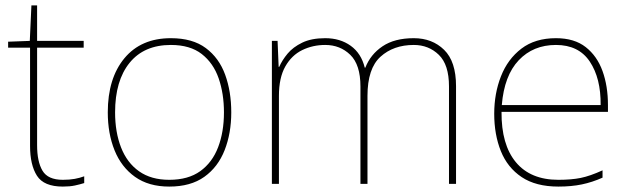

<svg xmlns="http://www.w3.org/2000/svg" viewBox="-20 -679 2326 709"><path d="M212 -15Q237 -15 256 -18.5Q275 -22 291 -28V-3Q275 2 256.5 6Q238 10 212 10Q142 10 116.5 -30Q91 -70 91 -140V-503H10V-525L90 -528L96 -659H117V-528H289V-503H117V-143Q117 -82 137 -48.5Q157 -15 212 -15Z M834 -264Q834 -187 809.5 -124.5Q785 -62 734.5 -26Q684 10 605 10Q529 10 478.5 -26Q428 -62 403 -124Q378 -186 378 -264Q378 -390 439.5 -464Q501 -538 611 -538Q691 -538 740 -501.5Q789 -465 811.5 -403Q834 -341 834 -264ZM405 -264Q405 -191 427 -134.5Q449 -78 493.5 -46.5Q538 -15 605 -15Q675 -15 719.5 -47Q764 -79 785.5 -135.5Q807 -192 807 -264Q807 -333 787.5 -389.5Q768 -446 725 -479.5Q682 -513 611 -513Q512 -513 458.5 -447Q405 -381 405 -264Z M1508 -538Q1576 -538 1620 -495Q1664 -452 1664 -361V0H1638V-360Q1638 -440 1600.5 -476.5Q1563 -513 1508 -513Q1433 -513 1385 -469.5Q1337 -426 1337 -325V0H1311V-360Q1311 -440 1273.5 -476.5Q1236 -513 1181 -513Q1135 -513 1096 -494Q1057 -475 1033.5 -433.5Q1010 -392 1010 -325V0H984V-528H1005L1009 -432H1011Q1022 -457 1042 -481Q1062 -505 1096 -521.5Q1130 -538 1181 -538Q1236 -538 1275 -510Q1314 -482 1327 -429H1329Q1348 -478 1392.5 -508Q1437 -538 1508 -538Z M2033 -538Q2101 -538 2143 -505Q2185 -472 2205 -416.5Q2225 -361 2225 -291V-266H1832Q1831 -145 1885 -80Q1939 -15 2042 -15Q2090 -15 2124.5 -22Q2159 -29 2205 -50V-23Q2167 -6 2128.5 2Q2090 10 2042 10Q1959 10 1906.5 -25Q1854 -60 1829.5 -121Q1805 -182 1805 -259Q1805 -334 1830 -397.5Q1855 -461 1905.5 -499.5Q1956 -538 2033 -538ZM2033 -513Q1949 -513 1895.5 -456.5Q1842 -400 1833 -291H2198Q2199 -390 2158 -451.5Q2117 -513 2033 -513Z"/></svg>

Font: Noto Sans Myanmar Thin
Style: Regular
Weight: 100
Designer: Monotype Design Team
Foundry: Monotype Imaging Inc.
Version: Version 2.107; ttfautohint (v1.8.4.7-5d5b)